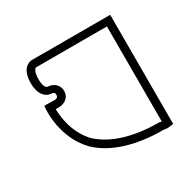

<svg xmlns="http://www.w3.org/2000/svg" viewBox="-130 -676 881 865"><g transform="rotate(-30 310.0 -243.0)"><path d="M491.1 -2H489.5C358.6 -2 254.5 -34 189.6 -94C125.6 -160.7 117.4 -249.6 117 -286.5H134.5C152.6 -286.5 191 -297.5 191 -339C191 -353.8 185.8 -366.8 175.3 -376.6C159.8 -391.3 140.7 -392.3 135.5 -392.3C133.4 -392.7 129.6 -393.6 125.4 -400.3C121.3 -406.7 117 -419.3 117 -442.7C117 -468.4 122.3 -481.4 126.7 -487.6C129.7 -491.6 131.8 -493.4 135 -494H503V-0.2C502.4 -0.1 501.8 -0.1 501.2 -0.1C497.9 -0.1 494.2 -1 491.1 -2ZM80.3 -325.5C78.6 -310.5 78 -310.8 78 -290.2C78 -250.2 85.9 -148.3 161.3 -68.4C233.4 2.5 350.2 36.9 489.9 37C496.5 37.7 503.2 38.3 509.9 39C510.1 49 510.3 49 510.5 39C522.3 39 532 36.8 542 35.1V-532H134.5C131 -532 119.5 -531.1 107.3 -522.2C91.9 -510.9 78 -488 78 -444.7C78 -401.3 91.9 -378.5 107.3 -367.1C119.5 -358.2 131 -357.3 134.5 -357.3C134.5 -357.3 143.9 -356.8 148.7 -352.3C150.5 -350.6 152 -347.8 152 -340.9C152 -326.6 140.3 -324.9 134.2 -324.5C120.4 -324.5 105.5 -325.5 91.5 -325.5Z"/></g></svg>

Font: Platiipus Bold
Style: Bold
Weight: 400
Version: Version 001.000